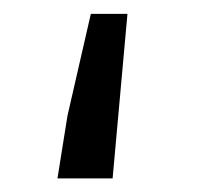

<svg xmlns="http://www.w3.org/2000/svg" viewBox="-20 -262 289 282"><path d="M64.4 0 79.1 -92 113.4 -241.6H167.2L145.4 0Z"/></svg>

Font: Source Sans 3 Variable
Style: Regular
Weight: 200
Designer: Paul D. Hunt
Foundry: Adobe Systems Incorporated
Version: Version 3.026